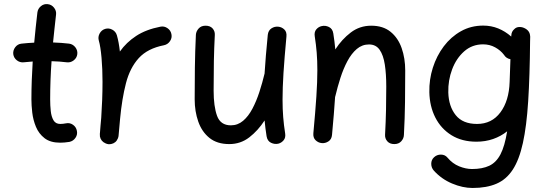

<svg xmlns="http://www.w3.org/2000/svg" viewBox="-20 -660 2691 940"><path d="M358.4 -394.5Q356 -376 340.6 -364.3Q325.2 -352.5 306.6 -355Q271.5 -359.4 232.4 -360.4Q229 -314 227.3 -267.3Q225.6 -220.7 225.6 -173.3Q225.6 -144 228.5 -116.5Q231.4 -88.9 241.9 -71Q252.4 -53.2 274.9 -53.2Q288.1 -53.2 303.2 -56.2Q321.8 -60.1 337.4 -49.1Q353 -38.1 356.4 -19.5Q360.4 -1 349.4 14.9Q338.4 30.8 319.8 34.7Q307.6 36.6 296.4 37.6Q285.2 38.6 274.9 38.6Q226.6 38.6 198.2 16.6Q169.9 -5.4 156 -39.1Q142.1 -72.8 137.9 -108.9Q133.8 -145 133.8 -173.3Q133.8 -220.2 135.5 -266.6Q137.2 -313 140.1 -358.9Q117.7 -357.4 96.2 -355Q77.6 -353 62.5 -364.7Q47.4 -376.5 44.9 -395Q43 -413.6 54.7 -429Q66.4 -444.3 85 -446.3Q115.2 -449.7 147.5 -451.2Q150.9 -488.3 154.8 -525.4Q158.7 -562.5 163.1 -599.1Q165.5 -617.7 180.4 -629.9Q195.3 -642.1 213.9 -639.6Q232.4 -637.7 244.6 -622.3Q256.8 -606.9 254.4 -588.4Q250.5 -554.2 246.8 -520Q243.2 -485.8 239.7 -452.1Q281.2 -450.7 318.4 -446.3Q336.9 -443.8 348.9 -428.5Q360.8 -413.1 358.4 -394.5Z M510.3 45.9Q503.4 44.9 497.1 42Q474.1 32.2 469.2 8.3Q469.2 7.8 469.2 7.3Q469.2 6.8 469.2 6.3Q468.3 1 468.8 -4.9Q468.8 -6.3 469.2 -7.8Q470.7 -26.9 472.2 -45.9Q473.6 -64.9 475.6 -83.5Q478.5 -125 480.2 -170.2Q481.9 -215.3 481.9 -259.8Q481.9 -322.3 477.1 -377.2Q472.2 -432.1 463.9 -460.9Q458.5 -479 467.8 -496.1Q477.1 -513.2 495.1 -518.6Q513.2 -523.9 530 -514.6Q546.9 -505.4 552.2 -487.3Q557.1 -470.2 560.8 -450.2Q564.5 -430.2 566.9 -407.7Q598.6 -452.6 646.7 -484.1Q694.8 -515.6 765.1 -529.3Q783.7 -533.2 799.8 -522.2Q815.9 -511.2 819.3 -492.7Q823.2 -474.6 812.3 -458.5Q801.3 -442.4 782.7 -438.5Q702.6 -422.9 659.4 -375.5Q616.2 -328.1 596.7 -252.7Q577.1 -177.2 567.9 -78.1Q564.5 -33.2 560.5 4.4Q560.1 10.3 557.6 16.1Q557.6 16.1 557.6 16.6Q557.1 17.1 557.1 17.6Q547.9 40.5 523.4 45.4Q522.5 45.4 522 45.4Q522 45.4 521.5 45.4Q516.1 46.4 510.3 45.9Z M1382.3 -480.5Q1372.6 -376 1367.9 -302.7Q1363.3 -229.5 1363.3 -172.9Q1363.3 -126 1366.5 -86.7Q1369.6 -47.4 1376 -7.3Q1379.4 13.7 1368.7 26.6Q1357.9 39.6 1342.3 43.5Q1324.2 47.4 1306.6 38.8Q1289.1 30.3 1285.2 7.3Q1278.8 -32.7 1275.4 -70.3Q1243.2 -20.5 1200.4 12.5Q1157.7 45.4 1102.5 45.4Q1043 45.4 1005.6 15.4Q968.3 -14.6 950.7 -64.7Q933.1 -114.7 933.1 -173.8Q933.1 -251 934.1 -329.3Q935.1 -407.7 939 -489.3Q939.9 -506.3 952.4 -520.3Q964.8 -534.2 986.3 -534.2Q1008.8 -534.2 1020.8 -520.8Q1032.7 -507.3 1031.7 -489.3Q1028.3 -423.3 1027.1 -361.6Q1025.9 -299.8 1025.9 -215.8Q1025.9 -139.2 1042.7 -92.8Q1059.6 -46.4 1110.4 -46.4Q1144 -46.4 1170.2 -68.6Q1196.3 -90.8 1215.8 -127.9Q1235.4 -165 1250 -210Q1264.6 -254.9 1275.4 -300.3V-301.3Q1277.8 -341.3 1281.7 -387.9Q1285.6 -434.6 1291 -489.3Q1293.5 -511.2 1309.1 -521.2Q1324.7 -531.2 1342.3 -529.3Q1359.4 -527.8 1372.1 -515.6Q1384.8 -503.4 1382.3 -480.5Z M1514.2 -8.3Q1523.9 -112.8 1528.8 -186.3Q1533.7 -259.8 1533.7 -315.9Q1533.7 -363.3 1530.5 -402.6Q1527.3 -441.9 1521 -481.9Q1517.6 -502.9 1528.3 -515.9Q1539.1 -528.8 1554.7 -532.2Q1572.8 -536.6 1590.6 -527.8Q1608.4 -519 1611.8 -496.1Q1618.2 -456.5 1621.6 -418Q1653.8 -467.8 1697.5 -501Q1741.2 -534.2 1797.4 -534.2Q1855.5 -534.2 1892.3 -504.2Q1929.2 -474.1 1946.5 -424.3Q1963.9 -374.5 1963.9 -314.9Q1963.9 -238.3 1962.9 -159.9Q1961.9 -81.5 1957.5 0.5Q1957 17.6 1944.6 31.5Q1932.1 45.4 1910.6 45.4Q1888.2 45.4 1876.2 31.7Q1864.3 18.1 1865.2 0Q1868.7 -65.4 1869.9 -122.8Q1871.1 -180.2 1871.1 -236.3Q1871.1 -297.4 1864 -343.8Q1856.9 -390.1 1838.6 -416.3Q1820.3 -442.4 1786.6 -442.4Q1752.9 -442.4 1726.8 -420.2Q1700.7 -397.9 1680.9 -360.8Q1661.1 -323.7 1646.7 -278.8Q1632.3 -233.9 1621.6 -188.5Q1621.1 -187 1620.6 -185.5Q1618.2 -146 1614.3 -99.9Q1610.4 -53.7 1605.5 0.5Q1603.5 22.5 1587.6 32.5Q1571.8 42.5 1554.2 40.5Q1537.6 38.6 1524.9 26.4Q1512.2 14.2 1514.2 -8.3Z M2523.9 -527.8H2525.9Q2528.8 -527.8 2531.7 -527.3Q2538.6 -526.4 2545.4 -523.4Q2573.2 -511.2 2575.2 -485.4Q2576.2 -480.5 2575.7 -475.6L2575.2 -456.5Q2573.7 -287.1 2565.9 -164.6Q2558.1 -42 2540 40Q2522 122.1 2490.5 170.4Q2459 218.8 2410.6 239.5Q2362.3 260.3 2293.9 260.3Q2245.1 260.3 2193.4 238.5Q2141.6 216.8 2104 175.3Q2091.3 161.1 2091.3 141.8Q2091.3 122.6 2105 109.9Q2119.1 96.7 2138.9 96.9Q2158.7 97.2 2170.4 111.3Q2195.3 141.1 2228 154.3Q2260.7 167.5 2291 167.5Q2341.3 167.5 2375.2 151.6Q2409.2 135.7 2430.2 95.7Q2451.2 55.7 2462.9 -17.1Q2432.1 7.3 2394.3 20.5Q2356.4 33.7 2312.5 33.7Q2241.7 33.7 2190.4 2Q2139.2 -29.8 2111.3 -84.5Q2083.5 -139.2 2082 -208.5Q2080.6 -270 2099.1 -328.4Q2117.7 -386.7 2152.6 -433.1Q2187.5 -479.5 2236.6 -507.1Q2285.6 -534.7 2345.7 -534.7Q2384.8 -534.7 2419.2 -520.8Q2453.6 -506.8 2482.9 -481L2483.4 -487.8Q2484.4 -504.9 2496.6 -516.1Q2507.8 -528.3 2523.9 -527.8ZM2315.4 -53.2Q2387.7 -53.2 2429.9 -109.9Q2472.2 -166.5 2475.1 -259.8L2479 -370.1Q2458 -374 2447.3 -391.6Q2430.7 -413.6 2404.1 -428.2Q2377.4 -442.9 2345.2 -442.9Q2291.5 -442.9 2252.7 -408.7Q2213.9 -374.5 2193.6 -320.6Q2173.3 -266.6 2174.8 -207Q2176.8 -139.2 2211.2 -96.2Q2245.6 -53.2 2315.4 -53.2Z"/></svg>

Font: Mikhak Medium
Style: Regular
Weight: 500
Designer: Amin Abedi
Version: Version 3.3